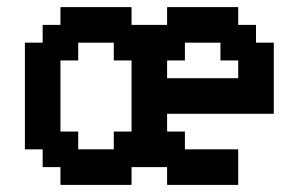

<svg xmlns="http://www.w3.org/2000/svg" viewBox="-20 -520 840 540"><path d="M300 -400V-350H350V-150H300V-100H200V-150H150V-350H200V-400ZM150 -500V-450H100V-400H50V-100H100V-50H150V0H350V-50H450V0H650V-100H500V-150H450V-200H750V-400H700V-450H650V-500H450V-450H350V-500ZM600 -400V-350H650V-300H450V-350H500V-400Z"/></svg>

Font: Matrix Sans Video
Style: Regular
Weight: 400
Designer: Brad Neil
Version: Version 1.100